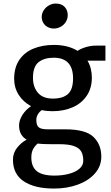

<svg xmlns="http://www.w3.org/2000/svg" viewBox="-20 -820 634 1092"><path d="M579.6 -475.1H477.5Q502.4 -433.1 502.4 -378.4Q502.4 -318.4 473.1 -275.1Q443.8 -231.9 393.1 -209.7Q342.3 -187.5 278.3 -187.5Q245.1 -187.5 217.8 -193.8Q204.1 -184.6 195.3 -169.4Q186.5 -154.3 186.5 -138.2Q186.5 -107.4 200.4 -95.9Q214.4 -84.5 250 -84.5H351.1Q466.8 -84.5 511.5 -41.3Q556.2 2 556.2 70.8Q556.2 125 520 166.3Q483.9 207.5 422.6 230Q361.3 252.4 287.1 252.4Q177.2 252.4 115.5 211.4Q53.7 170.4 53.7 88.4Q53.7 50.3 76.7 21Q99.6 -8.3 131.3 -25.9Q88.4 -50.8 88.4 -106.4Q88.4 -134.8 106.7 -164.8Q125 -194.8 156.7 -216.3Q111.8 -240.2 86.2 -280.8Q60.5 -321.3 60.5 -372.1Q60.5 -436 89.8 -479.2Q119.1 -522.5 170.2 -543.5Q221.2 -564.5 286.6 -564.5Q366.2 -564.5 421.4 -530.8Q439.9 -543.5 468.3 -552Q496.6 -560.5 525.4 -560.5H579.6ZM395.5 -374.5Q395.5 -432.1 368.2 -461.9Q340.8 -491.7 285.6 -491.7Q231.9 -491.7 199.7 -466.6Q167.5 -441.4 167.5 -377Q167.5 -325.7 195.6 -292.5Q223.6 -259.3 280.8 -259.3Q337.4 -259.3 366.5 -285.2Q395.5 -311 395.5 -374.5ZM193.8 -3.4Q177.2 11.2 167.7 29.3Q158.2 47.4 158.2 75.7Q158.2 127.9 189.2 153.3Q220.2 178.7 289.6 178.7Q334 178.7 371.3 168.9Q408.7 159.2 431.2 140.1Q453.6 121.1 453.6 94.2Q453.6 62 442.1 41.7Q430.7 21.5 400.6 10.7Q370.6 0 315.9 0H266.1Q221.7 0 193.8 -3.4ZM296.4 -799.8Q329.6 -799.8 347.4 -781.2Q365.2 -762.7 365.2 -733.9Q365.2 -712.4 354 -694.8Q342.8 -677.2 324.7 -667.5Q306.6 -657.7 286.1 -657.7Q267.6 -657.7 252 -665.8Q236.3 -673.8 226.8 -689Q217.3 -704.1 217.3 -723.6Q217.3 -744.1 228.8 -761.7Q240.2 -779.3 258.8 -789.6Q277.3 -799.8 296.4 -799.8Z"/></svg>

Font: Merriweather Sans
Style: Regular
Weight: 400
Designer: Eben Sorkin
Foundry: Eben Sorkin
Version: Version 1.006; ttfautohint (v1.4.1) -l 6 -r 50 -G 0 -x 11 -H